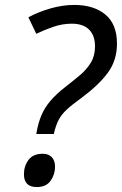

<svg xmlns="http://www.w3.org/2000/svg" viewBox="-20 -744 494 778"><path d="M127 -201Q134 -244 147.5 -276Q161 -308 184.5 -335.5Q208 -363 244 -391Q276 -416 303.5 -439Q331 -462 348 -490Q365 -518 365 -556Q365 -600 341 -624Q317 -648 271 -648Q233 -648 196.5 -635.5Q160 -623 127 -607L95 -674Q136 -696 185 -710Q234 -724 281 -724Q360 -724 407 -685Q454 -646 454 -567Q454 -500 417.5 -450Q381 -400 311 -348Q272 -320 250.5 -300Q229 -280 217.5 -258Q206 -236 198 -201ZM129 14Q77 14 77 -38Q77 -71 95.5 -96Q114 -121 154 -121Q176 -121 189.5 -107.5Q203 -94 203 -68Q203 -37 185 -11.5Q167 14 129 14Z"/></svg>

Font: Noto IKEA Latin
Style: Italic
Weight: 400
Italic angle: -12°
Designer: Monotype Design Team
Foundry: Monotype Imaging Inc.
Version: Version 1.0